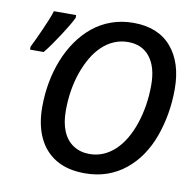

<svg xmlns="http://www.w3.org/2000/svg" viewBox="-81 -808 915 901"><g transform="rotate(10 376.0 -357.5)"><path d="M380 10Q298 10 242.5 -23Q187 -56 158.5 -117Q130 -178 130 -262Q130 -322 140.5 -379.5Q151 -437 171.5 -488.5Q192 -540 222 -583Q252 -626 291 -658Q330 -690 379 -707.5Q428 -725 484 -725Q602 -725 665 -651.5Q728 -578 728 -452Q728 -391 718 -333.5Q708 -276 689 -224Q670 -172 641 -129.5Q612 -87 573 -55.5Q534 -24 486 -7Q438 10 380 10ZM386 -83Q421 -83 451.5 -96Q482 -109 507.5 -133Q533 -157 553 -191Q573 -225 587 -266.5Q601 -308 608.5 -354.5Q616 -401 616 -452Q616 -537 579 -584.5Q542 -632 475 -632Q440 -632 409 -619Q378 -606 352 -581.5Q326 -557 306 -523Q286 -489 271.5 -448Q257 -407 249.5 -360.5Q242 -314 242 -264Q242 -207 259 -166.5Q276 -126 309 -104.5Q342 -83 386 -83ZM27 -531Q36 -549 47 -572.5Q58 -596 69 -621Q80 -646 90 -670Q100 -694 106 -714H212V-701Q204 -684 190.5 -661.5Q177 -639 160.5 -613.5Q144 -588 126.5 -563Q109 -538 92 -517H27Z"/></g></svg>

Font: Noto Sans Display Medium
Style: Italic
Weight: 500
Italic angle: -12°
Designer: Monotype Design Team
Foundry: Monotype Imaging Inc.
Version: Version 2.003